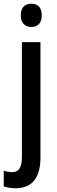

<svg xmlns="http://www.w3.org/2000/svg" viewBox="-49 -765 304 1025"><path d="M62 -683C62 -642 84 -621 119 -621C153 -621 174 -642 174 -683C174 -724 154 -745 119 -745C83 -745 62 -725 62 -683ZM35 240C123 239 167 184 167 75V-540H68V72C68 131 50 154 17 154C1 154 -14 151 -29 146V230C-11 236 10 240 35 240Z"/></svg>

Font: Noto Sans Devanagari Condensed Medium
Style: Regular
Weight: 500
Width: 3
Designer: Jelle Bosma - Monotype Design Team
Foundry: Monotype Imaging Inc.
Version: Version 2.004